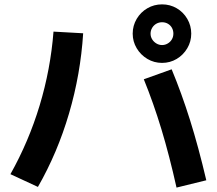

<svg xmlns="http://www.w3.org/2000/svg" viewBox="-20 -832 978 866"><path d="M628.6 -474.4 754.2 -519.4Q799 -411.6 837.1 -290.5Q875.2 -169.3 910.5 -18.9L776.2 14.1Q744.1 -130 708.1 -248.9Q672 -367.9 628.6 -474.4ZM221.3 -689.4 355.1 -681.9Q343.5 -497.8 291.4 -320.3Q239.3 -142.8 151 11.1L27 -46.4Q109.7 -193.6 158.9 -356.7Q208.1 -519.8 221.3 -689.4ZM578.5 -680.3Q578.5 -716.2 596.5 -746.8Q614.5 -777.3 644.8 -794.8Q675 -812.3 711 -812.3Q746.9 -812.3 777 -794.8Q807 -777.3 824.8 -746.8Q842.6 -716.2 842.6 -680.3Q842.6 -644.7 824.8 -614.5Q807 -584.2 777 -566.2Q746.9 -548.3 711 -548.3Q675 -548.3 644.8 -566.2Q614.5 -584.2 596.5 -614.5Q578.5 -644.7 578.5 -680.3ZM762 -680.3Q762 -694.7 755.4 -706.6Q748.7 -718.4 737 -725.1Q725.4 -731.7 711 -731.7Q697.1 -731.7 685.3 -725.1Q673.4 -718.4 666.2 -706.3Q659.1 -694.1 659.1 -680.3Q659.1 -666.4 666.2 -654.8Q673.4 -643.1 685.3 -636Q697.1 -628.8 711 -628.8Q724.8 -628.8 736.8 -636Q748.7 -643.1 755.4 -654.8Q762 -666.4 762 -680.3Z"/></svg>

Font: WEMIX Pretendard Variable
Style: Regular
Weight: 400
Designer: Base glyphs from Inter by Rasmus Andersson; Hangeul glyphs from Noto Sans CJK(Source Han Sans) by Jang Soo-young and Kan
Foundry: Kil Hyung-jin
Version: Version 1.000;Glyphs 3.2 (3208)